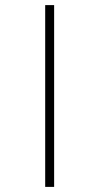

<svg xmlns="http://www.w3.org/2000/svg" viewBox="-20 -682 340 752"><path d="M157 -662H192V50H157Z"/></svg>

Font: Noto Sans Sinhala Condensed ExtraLight
Style: Regular
Weight: 200
Width: 3
Designer: Jelle Bosma - Monotype Design Team
Foundry: Monotype Imaging Inc.
Version: Version 2.006; ttfautohint (v1.8.4.7-5d5b)